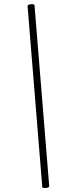

<svg xmlns="http://www.w3.org/2000/svg" viewBox="-20 -753 345 940"><path d="M187 163 115 -723Q114 -728 122 -730.5Q130 -733 139 -732.5Q148 -732 149 -727L221 159Q222 163 213.5 165.5Q205 168 196.5 167.5Q188 167 187 163Z"/></svg>

Font: Cormorant Light Light
Style: Italic
Weight: 300
Italic angle: -10°
Version: Version 4.000